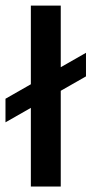

<svg xmlns="http://www.w3.org/2000/svg" viewBox="-23 -680 334 700"><path d="M-3 -234V-320L290.5 -487.5V-401.5ZM89.5 0V-659.5H198.5V0Z"/></svg>

Font: Anek Latin Expanded Medium
Style: Regular
Weight: 500
Width: 7
Designer: Yesha Goshar
Foundry: Ek Type
Version: Version 1.003